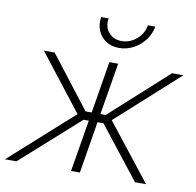

<svg xmlns="http://www.w3.org/2000/svg" viewBox="-98 -837 938 921"><g transform="rotate(10 371.5 -376.0)"><path d="M-15.1 0 290.5 -273.9 78.6 -545.9H130.9L326.2 -293.5H356L397.5 -545.9H440.4L398.4 -293.5H424.3L703.1 -545.9H758.3L457 -273.9L672.4 0H618.7L420.4 -252.4H391.6L350.1 0H307.1L349.1 -252.4H323.7L41 0ZM431.2 -621.1Q394 -621.1 367.2 -638.7Q340.3 -656.2 327.9 -686Q315.4 -715.8 321.3 -752H357.4Q350.6 -711.4 373.8 -683.6Q397 -655.8 437 -655.8Q477.5 -655.8 510 -683.6Q542.5 -711.4 548.8 -752H585Q578.6 -715.8 556.2 -686Q533.7 -656.2 501 -638.7Q468.3 -621.1 431.2 -621.1Z"/></g></svg>

Font: Inter Extra Light
Style: Italic
Weight: 200
Italic angle: -9.39999°
Designer: Rasmus Andersson
Foundry: rsms
Version: Version 4.000;git-3c8e0fc